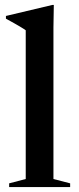

<svg xmlns="http://www.w3.org/2000/svg" viewBox="-20 -756 320 776"><path d="M196 -32.5 263.5 -15V0H17V-15L84 -32.5V-633.5Q77.5 -638.5 66.2 -645.2Q55 -652 39.2 -661Q23.5 -670 4 -680.5V-691.5L191.5 -736H197.5L196 -645Z"/></svg>

Font: Newsreader 60pt Medium
Style: Regular
Weight: 500
Designer: Hugues Gentile
Foundry: Production Type
Version: Version 1.003